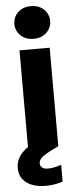

<svg xmlns="http://www.w3.org/2000/svg" viewBox="-71 -834 432 1084"><g transform="rotate(-5 144.5 -292.0)"><path d="M240 202Q219 209 194 213Q169 217 142 217Q111 217 84 210Q57 203 37 189Q17 175 5.5 153.5Q-6 132 -6 103Q-6 73 9 45Q24 17 62 -10V-558H233V0L187 23Q150 42 135 56.5Q120 71 120 88Q120 103 131.5 112Q143 121 164 121Q198 121 240 106ZM148 -616Q102 -616 74 -643Q46 -670 46 -708Q46 -747 74 -774Q102 -801 148 -801Q193 -801 221 -774Q249 -747 249 -708Q249 -670 221 -643Q193 -616 148 -616Z"/></g></svg>

Font: SVN-Poppins
Style: Bold
Weight: 700
Designer: Ninad Kale (Devanagari), Jonny Pinhorn (Latin)
Foundry: Indian Type Foundry
Version: Version 3.200;PS 1.000;hotconv 16.6.54;makeotf.lib2.5.65590